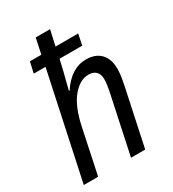

<svg xmlns="http://www.w3.org/2000/svg" viewBox="-184 -860 864 961"><g transform="rotate(-30 248.0 -380.0)"><path d="M144 -608H76L90 -671H156L175 -760H258L238 -671H369L356 -608H225Q212 -548 185 -445H189Q251 -539 337 -539Q391 -539 421 -508Q451 -477 451 -418Q451 -385 438 -324L369 0H287L356 -324Q368 -379 368 -407Q368 -436 353 -451.5Q338 -467 310 -467Q260 -467 216.5 -414.5Q173 -362 151 -256L97 0H14Z"/></g></svg>

Font: Noto Sans UI Narrow
Style: Italic
Weight: 400
Width: 4
Italic angle: -12°
Designer: Monotype Design Team
Foundry: Monotype Imaging Inc.
Version: Version 1.001